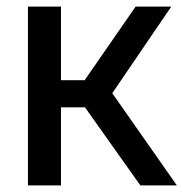

<svg xmlns="http://www.w3.org/2000/svg" viewBox="-20 -564 558 584"><path d="M65 0V-544H165.5V-320H237.5L392.5 -544H501L321.5 -280.5L518 0H407L238.5 -237.5H165.5V0Z"/></svg>

Font: Encode Sans SemiCondensed SemiCondensed Medium
Style: Regular
Weight: 500
Width: 4
Designer: Multiple Designers
Foundry: Impallari Type
Version: Version 3.000; ttfautohint (v1.8.3) -l 8 -r 50 -G 200 -x 14 